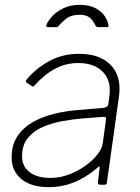

<svg xmlns="http://www.w3.org/2000/svg" viewBox="-20 -762 578 792"><path d="M382 -70Q335 -30 285.5 -10Q236 10 181 10Q109 10 68.5 -23Q28 -56 28 -113Q28 -164 51.5 -199.5Q75 -235 114 -257.5Q153 -280 201.5 -292Q250 -304 300 -308L406 -317Q425 -319 427 -333L431 -364Q432 -370 432.5 -376Q433 -382 433 -388Q433 -441 398 -471.5Q363 -502 303 -502Q251 -502 206.5 -478Q162 -454 121 -408Q118 -405 116 -405Q114 -405 111 -407L89 -422Q87 -424 86.5 -426.5Q86 -429 89 -433Q127 -479 182 -509.5Q237 -540 307 -540Q359 -540 396 -522.5Q433 -505 453 -473Q473 -441 473 -396Q473 -389 472.5 -381.5Q472 -374 471 -366L421 -9Q420 -3 418 -1.5Q416 0 411 0H393Q389 0 386 -2.5Q383 -5 384 -10L391 -71Q391 -81 382 -70ZM417 -267Q418 -275 415.5 -278Q413 -281 406 -280L316 -273Q281 -270 238.5 -262.5Q196 -255 158 -239Q120 -223 95.5 -193.5Q71 -164 71 -118Q71 -75 102.5 -51.5Q134 -28 189 -28Q227 -28 264 -42Q301 -56 332 -78Q364 -101 382.5 -125.5Q401 -150 404 -172ZM179 -650Q173 -650 171.5 -652.5Q170 -655 172 -661Q179 -677 196 -695.5Q213 -714 241.5 -728Q270 -742 309 -742Q348 -742 373.5 -728.5Q399 -715 412 -695.5Q425 -676 428 -656Q428 -654 426.5 -652Q425 -650 420 -650H384Q380 -650 377.5 -652.5Q375 -655 373 -659Q369 -665 363 -675Q357 -685 344.5 -693Q332 -701 308 -701Q273 -701 252.5 -684.5Q232 -668 221 -654Q218 -651 216 -650.5Q214 -650 211 -650Z"/></svg>

Font: Libre Franklin Thin
Style: Italic
Weight: 100
Italic angle: -8°
Designer: Pablo Impallari, Rodrigo Fuenzalida, Nhung Nguyen
Foundry: Impallari Type
Version: Version 3.000